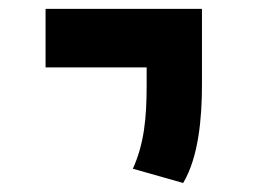

<svg xmlns="http://www.w3.org/2000/svg" viewBox="-20 -606 626 434"><path d="M394 -192.4C428.7 -250.5 436.5 -338.4 436.5 -414.1V-585.9H83V-453.6H311.5V-414.1C311.5 -338.4 305.7 -280.8 280.3 -224.6Z"/></svg>

Font: Cascadia Mono NF
Style: Bold
Weight: 700
Monospace: yes
Designer: Aaron Bell
Foundry: Saja Typeworks
Version: Version 2404.023